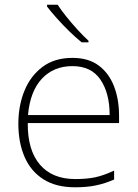

<svg xmlns="http://www.w3.org/2000/svg" viewBox="-20 -786 585 816"><path d="M288 -540Q356 -540 399.5 -507.5Q443 -475 464.5 -419.5Q486 -364 486 -294V-263H98Q97 -148 149.5 -86.5Q202 -25 300 -25Q349 -25 384.5 -32.5Q420 -40 465 -61V-23Q426 -6 387.5 2Q349 10 299 10Q218 10 164.5 -24Q111 -58 84.5 -119Q58 -180 58 -260Q58 -337 84 -400.5Q110 -464 161 -502Q212 -540 288 -540ZM288 -505Q208 -505 158 -451.5Q108 -398 99 -297H446Q446 -390 407 -447.5Q368 -505 288 -505ZM225 -766Q239 -744 261.5 -716Q284 -688 309 -660.5Q334 -633 356 -613V-606H327Q301 -627 273 -654.5Q245 -682 220.5 -709.5Q196 -737 180 -758V-766Z"/></svg>

Font: Noto Sans Lao UI ExtLt
Style: Regular
Weight: 200
Designer: Monotype Design Team
Foundry: Monotype Imaging Inc.
Version: Version 2.000; ttfautohint (v1.8.4.7-5d5b)